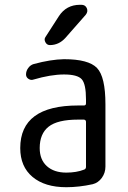

<svg xmlns="http://www.w3.org/2000/svg" viewBox="-20 -780 540 810"><path d="M309.6 -275.4Q222.7 -275.4 185.1 -245.6Q147.5 -215.8 147.5 -155.3Q147.5 -106.4 177.7 -79.1Q208 -51.8 259.8 -51.8Q302.7 -51.8 335 -64.5Q342.8 -67.4 342.8 -76.2V-265.6Q342.8 -274.4 334 -275.4ZM259.8 9.8Q168.9 9.8 117.2 -33.7Q65.4 -77.1 65.4 -155.3Q65.4 -335 309.6 -335H334Q342.8 -335 342.8 -343.8V-360.4Q342.8 -425.8 324.7 -445.8Q306.6 -465.8 250 -465.8Q194.3 -465.8 121.1 -444.3Q110.4 -440.4 100.1 -447.3Q89.8 -454.1 89.8 -465.8Q89.8 -480.5 99.1 -493.2Q108.4 -505.9 122.1 -509.8Q194.3 -529.3 250 -530.3Q353.5 -530.3 389.2 -493.2Q424.8 -456.1 424.8 -339.8V-77.1Q424.8 -50.8 409.7 -29.8Q394.5 -8.8 371.1 -2.9Q313.5 9.8 259.8 9.8ZM317.4 -759.8H323.2Q339.8 -759.8 346.2 -745.6Q352.5 -731.4 341.8 -717.8L255.9 -620.1Q228.5 -589.8 190.4 -589.8Q177.7 -589.8 171.4 -602.1Q165 -614.3 171.9 -624L228.5 -711.9Q259.8 -759.8 317.4 -759.8Z"/></svg>

Font: Rounded Mgen+ 1mn regular
Style: Regular
Weight: 400
Designer: [Source Han Sans]
Ryoko NISHIZUKA  (kana & ideographs); Paul D. Hunt (Latin, Greek & Cyrillic); Wenlong ZHANG  (bopomofo
Version: Version 1.059.20150602